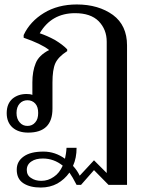

<svg xmlns="http://www.w3.org/2000/svg" viewBox="-20 -584 651 860"><path d="M486 -517C443 -548 389 -564 324 -564C267 -564 218 -551 177 -526C136 -501 105 -468 86 -427C86 -427 86 -415 86 -415C138 -397 176 -379 200 -360C169 -344 149 -324 140 -301C130 -277 125 -248 125 -215C125 -215 125 -159 125 -159C118 -162 109 -163 99 -163C74 -163 53 -156 36 -142C19 -127 10 -106 10 -77C10 -50 19 -28 36 -13C53 2 76 10 106 10C179 10 215 -26 215 -97C215 -97 215 -214 215 -214C215 -252 219 -281 228 -301C237 -320 254 -338 281 -355C281 -355 281 -363 281 -363C268 -377 249 -391 226 -405C202 -418 179 -428 158 -435C193 -495 246 -525 316 -525C363 -525 398 -513 422 -489C446 -464 458 -434 458 -397C458 -397 458 191 458 191C458 191 401 134 401 134C401 134 337 203 337 203C330 188 320 173 307 159C318 135 323 108 323 78C323 78 278 78 278 78C277 97 274 114 271 127C242 106 210 95 175 95C136 95 107 102 86 117C65 132 55 151 55 176C55 204 65 224 85 237C105 250 131 256 163 256C190 256 215 250 237 238C258 226 276 210 291 189C300 202 311 220 323 244C323 244 343 244 343 244C343 244 401 178 401 178C401 178 466 244 466 244C466 244 549 244 549 244C549 244 549 -381 549 -381C549 -440 528 -486 486 -517ZM138 -36C129 -25 117 -20 103 -20C89 -20 77 -25 68 -36C59 -46 54 -60 54 -78C54 -96 59 -110 68 -120C77 -130 89 -135 103 -135C117 -135 129 -130 138 -120C147 -110 151 -96 151 -78C151 -60 147 -46 138 -36ZM221 208C204 220 186 226 165 226C147 226 132 222 119 213C106 205 100 193 100 177C100 161 107 148 121 139C134 130 151 126 172 126C205 126 235 137 261 158C251 180 238 197 221 208Z"/></svg>

Font: BUSH 25 TRIRONG 0515 A
Style: Regular
Weight: 400
Designer: Katatrad Team
Foundry: CadsonDemak